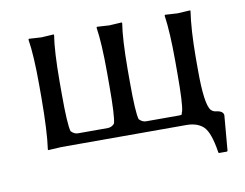

<svg xmlns="http://www.w3.org/2000/svg" viewBox="-66 -522 944 739"><g transform="rotate(-10 406.5 -152.0)"><path d="M140.1 0Q140.1 0 87.9 2.9L86.9 0Q96.7 -68.4 97.2 -200.2V-250Q97.2 -366.2 86.9 -429.2L88.9 -432.1Q90.8 -432.1 137.2 -429.2Q137.2 -429.2 186 -432.1L187 -429.2Q177.2 -368.2 176.8 -250V-200.2Q176.8 -82.5 185.1 -54.2Q196.8 -41.5 210.9 -41H329.1Q345.7 -42 355 -54.2Q362.8 -81.5 362.8 -200.2V-250Q362.8 -366.2 353 -429.2L355 -432.1Q356.9 -432.1 402.8 -429.2Q402.8 -429.2 452.1 -432.1L453.1 -429.2Q443.4 -368.2 442.9 -250V-200.2Q442.9 -82.5 451.2 -54.2Q462.9 -41.5 477.1 -41H608.9Q617.7 -41 618.2 -44.4Q619.1 -51.3 621.1 -54.2Q628.9 -81.5 628.9 -200.2V-249Q628.9 -362.3 619.1 -429.2L621.1 -432.1Q623 -432.1 669.9 -429.2L719.2 -432.1L720.2 -429.2Q709.5 -358.9 709 -249V-200.2Q709 -66.4 730.5 -41.5Q738.8 -33.2 749 -32.2Q778.3 -28.8 778.8 -11.2L767.1 125L765.1 127.9H732.9L731 125Q719.2 46.9 695.3 22.9Q671.4 0 627.9 0Z"/></g></svg>

Font: Linux Biolinum Capitals O
Style: Small Caps
Weight: 400
Designer: Philipp H. Poll
Foundry: Philipp H. Poll
Version: Version 1.0.4